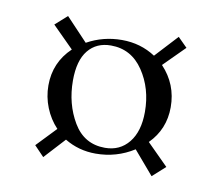

<svg xmlns="http://www.w3.org/2000/svg" viewBox="-49 -425 512 445"><g transform="rotate(10 207.0 -202.0)"><path d="M333 -36 286 -91Q245 -65 196 -65Q156 -65 123 -85L78 -36L55 -60L99 -106Q81 -125 71 -150Q61 -175 61 -202Q61 -256 100 -293L50 -343L78 -368L129 -314Q167 -335 211 -335Q255 -335 290 -312L339 -365L361 -343L312 -294Q349 -255 349 -201Q349 -149 313 -113L363 -63ZM292 -180Q292 -235 264 -276.5Q236 -318 188 -318Q154 -318 134.5 -294Q115 -270 115 -223Q115 -168 140.5 -125Q166 -82 215 -82Q250 -82 271 -108Q292 -134 292 -180Z"/></g></svg>

Font: Cormorant Garamond
Style: Regular
Weight: 400
Designer: Christian Thalmann (Catharsis Fonts)
Version: Version 3.000